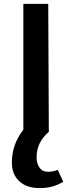

<svg xmlns="http://www.w3.org/2000/svg" viewBox="-20 -678 371 987"><path d="M277 195 305 256Q254 289 184 289Q117 289 79 253.5Q41 218 41 158Q41 64 100 -11V-658H228L231 0Q168 53 168 131Q168 162 183 183.5Q198 205 227 205Q254 205 277 195Z"/></svg>

Font: EauTest
Style: Bold
Weight: 700
Designer: Christian Thalmann (Catharsis Fonts)
Version: Version 0.001;PS 000.001;hotconv 1.0.88;makeotf.lib2.5.64775